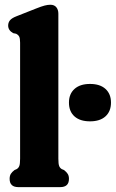

<svg xmlns="http://www.w3.org/2000/svg" viewBox="-20 -768 476 788"><path d="M219.5 -712V-117Q219.5 -95 222.8 -86.8Q226 -78.5 233.5 -74L243 -70Q252.5 -62.5 257.8 -54.5Q263 -46.5 263 -34Q263 0 227 0H55.5Q19.5 0 19.5 -34Q19.5 -46.5 24.5 -54.5Q29.5 -62.5 39.5 -70L48.5 -74Q56 -78.5 59.2 -86.8Q62.5 -95 62.5 -117V-592.5Q62.5 -610.5 58.8 -617.8Q55 -625 46 -629.5L34 -632Q13.5 -643.5 13.5 -663Q13.5 -675.5 20.8 -684.5Q28 -693.5 47 -701L128 -733Q150.5 -742 163.2 -745.2Q176 -748.5 186.5 -748.5Q203 -748.5 211.2 -738.2Q219.5 -728 219.5 -712ZM349.5 -270Q308.5 -270 285.8 -290.2Q263 -310.5 263 -347Q263 -382.5 285.8 -403Q308.5 -423.5 349.5 -423.5Q390.5 -423.5 413 -403Q435.5 -382.5 435.5 -347Q435.5 -311 413 -290.5Q390.5 -270 349.5 -270Z"/></svg>

Font: Fraunces 144pt SuperSoft
Style: Bold
Weight: 700
Version: Version 1.000;[b76b70a41]